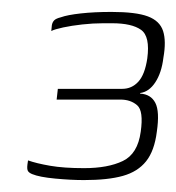

<svg xmlns="http://www.w3.org/2000/svg" viewBox="-20 -557 296 322"><path d="M121 -255Q99 -255 72.5 -257.5Q46 -260 34 -265Q29 -267 27 -270Q25 -273 26 -281L27 -288Q41 -283 64 -279Q87 -275 121 -275Q161 -275 186 -287Q211 -299 216 -336Q221 -371 210 -380.5Q199 -390 182 -390H75L77 -408H185Q201 -408 212 -420Q223 -432 227 -459Q232 -496 216.5 -507Q201 -518 168 -518Q164 -518 160.5 -518Q157 -518 153 -518Q136 -518 118 -516Q100 -514 86 -511Q72 -508 66 -505L67 -515Q68 -520 71 -523Q74 -526 82 -528Q93 -532 115.5 -534.5Q138 -537 167 -537Q208 -537 228 -529.5Q248 -522 253.5 -505Q259 -488 254 -460Q251 -435 240.5 -419Q230 -403 215 -401V-400Q233 -399 240.5 -384.5Q248 -370 243 -336Q239 -304 225 -286.5Q211 -269 186 -262Q161 -255 121 -255Z"/></svg>

Font: Genos Thin ExtraLight
Style: Italic
Weight: 250
Italic angle: -8°
Version: Version 1.010